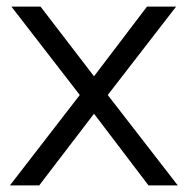

<svg xmlns="http://www.w3.org/2000/svg" viewBox="-20 -560 567 580"><path d="M98.5 0 264 -216.5 428.5 0H517L305.5 -273L512 -540H424L264 -329.5L102.5 -540H14.5L221 -273L10 0Z"/></svg>

Font: Vela Sans
Style: Regular
Weight: 400
Designer: Principal design: Mikhail Sharanda - project Manrope.
Design modification: Ravid Balaliev
Foundry: Mikhail Sharanda
Version: Version 1.001